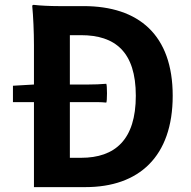

<svg xmlns="http://www.w3.org/2000/svg" viewBox="-20 -766 782 786"><path d="M119 -174V0H224H330C548 0 687 -124 687 -374C687 -623 548 -741 322 -741H220C185 -741 144 -743 119 -746C116 -746 112 -746 112 -741C116 -701 119 -635 119 -581V-420L33 -415V-348H119ZM266 -234V-348H340H378C391 -348 406 -347 415 -346C419 -348 419 -420 415 -423C391 -421 367 -420 341 -420H266V-622H312C451 -622 536 -554 536 -374C536 -194 451 -120 312 -120H266Z"/></svg>

Font: GenSekiGothic2 TW B
Style: Regular
Weight: 700
Version: Version 2.100;PS 2.1;hotconv 16.6.51;makeotf.lib2.5.65220 DE